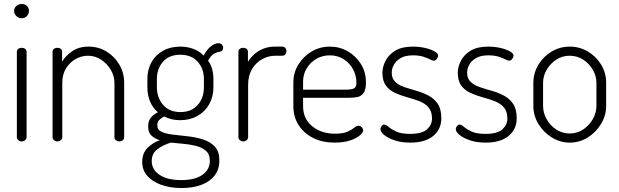

<svg xmlns="http://www.w3.org/2000/svg" viewBox="-20 -713 3123 968"><path d="M89 0Q79 0 72 -6.5Q65 -13 65 -21V-452Q65 -461 72 -466.5Q79 -472 89 -472Q100 -472 107 -466.5Q114 -461 114 -452V-21Q114 -13 107 -6.5Q100 0 89 0ZM89 -621Q74 -621 62.5 -632Q51 -643 51 -658Q51 -673 62.5 -683Q74 -693 89 -693Q105 -693 115.5 -683Q126 -673 126 -658Q126 -643 115.5 -632Q105 -621 89 -621Z M269 0Q259 0 252 -6.5Q245 -13 245 -21V-452Q245 -461 252 -466.5Q259 -472 269 -472Q280 -472 286.5 -466.5Q293 -461 293 -452V-402Q310 -431 343.5 -454.5Q377 -478 427 -478Q476 -478 516.5 -453.5Q557 -429 581.5 -387.5Q606 -346 606 -295V-21Q606 -11 598.5 -5.5Q591 0 581 0Q573 0 565 -5.5Q557 -11 557 -21V-295Q557 -330 538.5 -361Q520 -392 490 -412Q460 -432 423 -432Q391 -432 361.5 -415.5Q332 -399 313 -368.5Q294 -338 294 -295V-21Q294 -13 287 -6.5Q280 0 269 0Z M895 235Q837 235 792 218.5Q747 202 722 173Q697 144 697 104Q697 59 724 32.5Q751 6 785 -6Q759 -15 743 -30Q727 -45 727 -76Q727 -104 740.5 -120Q754 -136 776 -147Q750 -169 736.5 -201.5Q723 -234 723 -273V-314Q723 -362 743.5 -399Q764 -436 801.5 -457Q839 -478 889 -478Q925 -478 955 -466.5Q985 -455 1007 -433Q1021 -461 1041.5 -478Q1062 -495 1080 -495Q1093 -495 1099 -488Q1105 -481 1105 -472Q1105 -463 1100 -458Q1095 -453 1087 -452Q1075 -451 1059 -442Q1043 -433 1029 -407Q1043 -389 1049.5 -365Q1056 -341 1056 -314V-273Q1056 -226 1035 -188Q1014 -150 975.5 -128.5Q937 -107 888 -107Q843 -107 808 -126Q795 -119 784 -109.5Q773 -100 773 -82Q773 -58 795.5 -48Q818 -38 854 -34Q890 -30 929.5 -25.5Q969 -21 1005 -9.5Q1041 2 1063.5 26.5Q1086 51 1086 96Q1086 141 1062 172Q1038 203 995 219Q952 235 895 235ZM894 195Q963 195 1000.5 168.5Q1038 142 1038 98Q1038 64 1017 46.5Q996 29 964 21.5Q932 14 899 11.5Q866 9 842 6Q804 17 774.5 38.5Q745 60 745 99Q745 142 784.5 168.5Q824 195 894 195ZM890 -148Q945 -148 976.5 -183.5Q1008 -219 1008 -273V-314Q1008 -367 976.5 -402Q945 -437 889 -437Q833 -437 802 -402Q771 -367 771 -314V-274Q771 -221 802 -184.5Q833 -148 890 -148Z M1206 0Q1196 0 1189 -6.5Q1182 -13 1182 -21V-452Q1182 -461 1189 -466.5Q1196 -472 1206 -472Q1217 -472 1223.5 -466.5Q1230 -461 1230 -452V-401Q1242 -421 1261 -438.5Q1280 -456 1306.5 -467Q1333 -478 1367 -478H1403Q1412 -478 1418 -471.5Q1424 -465 1424 -455Q1424 -445 1418 -438.5Q1412 -432 1403 -432H1367Q1333 -432 1301.5 -414.5Q1270 -397 1250.5 -364.5Q1231 -332 1231 -286V-21Q1231 -13 1224 -6.5Q1217 0 1206 0Z M1667 6Q1606 6 1559.5 -17Q1513 -40 1486 -81.5Q1459 -123 1459 -179V-298Q1459 -347 1484.5 -388Q1510 -429 1551.5 -453.5Q1593 -478 1643 -478Q1692 -478 1733 -454.5Q1774 -431 1799.5 -390.5Q1825 -350 1825 -297Q1825 -260 1812.5 -243.5Q1800 -227 1781 -223.5Q1762 -220 1740 -220H1508V-178Q1508 -114 1554 -76.5Q1600 -39 1669 -39Q1710 -39 1732 -49Q1754 -59 1766 -69Q1778 -79 1788 -79Q1795 -79 1800 -75Q1805 -71 1808 -65.5Q1811 -60 1811 -55Q1811 -45 1793.5 -30Q1776 -15 1744 -4.5Q1712 6 1667 6ZM1508 -261H1721Q1755 -261 1766 -268Q1777 -275 1777 -297Q1777 -331 1760.5 -362.5Q1744 -394 1713.5 -414Q1683 -434 1643 -434Q1605 -434 1574.5 -416Q1544 -398 1526 -368Q1508 -338 1508 -302Z M2049 6Q2003 6 1969.5 -5.5Q1936 -17 1917 -32.5Q1898 -48 1898 -62Q1898 -67 1900.5 -72Q1903 -77 1907.5 -81Q1912 -85 1916 -85Q1926 -85 1939 -73.5Q1952 -62 1977 -50Q2002 -38 2048 -38Q2108 -38 2133 -61Q2158 -84 2158 -115Q2158 -151 2140.5 -171.5Q2123 -192 2094 -203Q2065 -214 2033.5 -222.5Q2002 -231 1973 -244Q1944 -257 1926 -281Q1908 -305 1908 -346Q1908 -376 1924 -407Q1940 -438 1973.5 -458Q2007 -478 2061 -478Q2093 -478 2122 -471.5Q2151 -465 2170 -454.5Q2189 -444 2189 -433Q2189 -429 2186 -422.5Q2183 -416 2178.5 -411.5Q2174 -407 2167 -407Q2160 -407 2147 -414Q2134 -421 2113 -427.5Q2092 -434 2062 -434Q2023 -434 1999.5 -420Q1976 -406 1965.5 -386Q1955 -366 1955 -347Q1955 -317 1973 -300Q1991 -283 2019.5 -273.5Q2048 -264 2080 -255Q2112 -246 2140.5 -231Q2169 -216 2187 -189.5Q2205 -163 2205 -117Q2205 -61 2164 -27.5Q2123 6 2049 6Z M2429 6Q2383 6 2349.5 -5.5Q2316 -17 2297 -32.5Q2278 -48 2278 -62Q2278 -67 2280.5 -72Q2283 -77 2287.5 -81Q2292 -85 2296 -85Q2306 -85 2319 -73.5Q2332 -62 2357 -50Q2382 -38 2428 -38Q2488 -38 2513 -61Q2538 -84 2538 -115Q2538 -151 2520.5 -171.5Q2503 -192 2474 -203Q2445 -214 2413.5 -222.5Q2382 -231 2353 -244Q2324 -257 2306 -281Q2288 -305 2288 -346Q2288 -376 2304 -407Q2320 -438 2353.5 -458Q2387 -478 2441 -478Q2473 -478 2502 -471.5Q2531 -465 2550 -454.5Q2569 -444 2569 -433Q2569 -429 2566 -422.5Q2563 -416 2558.5 -411.5Q2554 -407 2547 -407Q2540 -407 2527 -414Q2514 -421 2493 -427.5Q2472 -434 2442 -434Q2403 -434 2379.5 -420Q2356 -406 2345.5 -386Q2335 -366 2335 -347Q2335 -317 2353 -300Q2371 -283 2399.5 -273.5Q2428 -264 2460 -255Q2492 -246 2520.5 -231Q2549 -216 2567 -189.5Q2585 -163 2585 -117Q2585 -61 2544 -27.5Q2503 6 2429 6Z M2852 6Q2804 6 2762 -20Q2720 -46 2694.5 -88Q2669 -130 2669 -179V-295Q2669 -344 2694 -386Q2719 -428 2761 -453Q2803 -478 2852 -478Q2902 -478 2943.5 -453.5Q2985 -429 3010.5 -387.5Q3036 -346 3036 -295V-179Q3036 -131 3010.5 -88.5Q2985 -46 2943.5 -20Q2902 6 2852 6ZM2852 -40Q2890 -40 2920 -60Q2950 -80 2968.5 -112Q2987 -144 2987 -179V-295Q2987 -330 2969 -361Q2951 -392 2920.5 -412Q2890 -432 2852 -432Q2814 -432 2784 -412Q2754 -392 2736 -361Q2718 -330 2718 -295V-179Q2718 -144 2736 -112Q2754 -80 2784.5 -60Q2815 -40 2852 -40Z"/></svg>

Font: Dosis Light
Style: Regular
Weight: 300
Designer: EdgarTolentino, PabloImpallari, IginoMarini
Foundry: EdgarTolentino, PabloImpallari, IginoMarini
Version: Version 3.001; ttfautohint (v1.8.2)